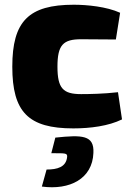

<svg xmlns="http://www.w3.org/2000/svg" viewBox="-20 -531 558 812"><path d="M292 -511C101 -511 32 -441 32 -249C32 -57 100 12 290 12C362 12 439 2 496 -26L479 -141C419 -134 355 -133 323 -133C247 -133 223 -157 223 -249C223 -341 247 -365 323 -365C363 -365 410 -364 470 -364L488 -477C431 -503 348 -511 292 -511ZM214 51 197 117C256 117 265 116 264 132C260 176 222 186 177 186L157 258C275 274 371 225 375 116C379 40 328 39 214 51Z"/></svg>

Font: Exo 2 Extra Bold
Style: Regular
Weight: 800
Designer: Natanael Gama
Version: Version 1.001;PS 001.001;hotconv 1.0.88;makeotf.lib2.5.64775